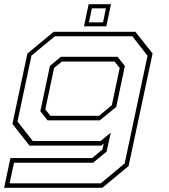

<svg xmlns="http://www.w3.org/2000/svg" viewBox="-32 -691 802 911"><path d="M-12.5 200 17.5 59H405L454 18.5L460 -10L448 0H108L27 -103L98 -437L222.5 -540H610.5L692 -437L578 97L453.5 200ZM13.5 179H446L559.5 84.5L668 -426.5L596 -519H228.5L117.5 -427.5L51 -114.5L123.5 -22H445.5L493.5 -61.5L474 28L410 81H34.5ZM193.5 -120 159.5 -163.5 205 -378.5 256.5 -421.5H526L560.5 -378L519.5 -183.5L441.5 -120ZM207 -141.5H438L498.5 -191.5L536 -368.5L511.5 -399H261.5L224.5 -368.5L183 -172ZM366.5 -566 388.5 -671H494.5L472.5 -566ZM390 -585H457L470.5 -651.5H404Z"/></svg>

Font: Tourney Expanded ExtraLight
Style: Italic
Weight: 200
Width: 7
Italic angle: -12°
Designer: Tyler Finck
Foundry: Etcetera Type Co
Version: Version 1.010; ttfautohint (v1.8.3)